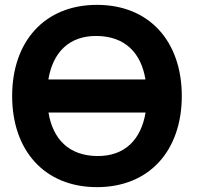

<svg xmlns="http://www.w3.org/2000/svg" viewBox="-20 -755 818 790"><path d="M379 15C595 15 728 -136 728 -360C728 -584 595 -735 379 -735C163 -735 30 -584 30 -360C30 -136 163 15 379 15ZM379 -607C494 -605.5 560.5 -538 578.5 -428H179C197.5 -539 264 -608.5 379 -607ZM379 -113C264 -114.5 197.5 -182 179.5 -292H579C560.5 -181 494 -111.5 379 -113Z"/></svg>

Font: Manrope ExtraBold
Style: Regular
Weight: 800
Designer: Mikhail Sharanda
Foundry: Mikhail Sharanda
Version: Version 4.505